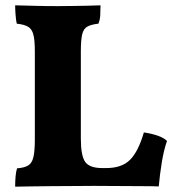

<svg xmlns="http://www.w3.org/2000/svg" viewBox="-20 -699 660 722"><path d="M379 -67Q438 -67 469 -98Q500 -129 521 -201Q549 -197 572.5 -189Q596 -181 608 -169Q596 -135 588.5 -89Q581 -43 577 2Q550 1 508 1Q466 1 420 0.5Q374 0 333 0Q306 0 263.5 0.5Q221 1 175.5 1Q130 1 92 2Q54 3 37 3Q37 -17 38.5 -35Q40 -53 44 -66Q71 -68 85.5 -76.5Q100 -85 105.5 -107.5Q111 -130 111 -174V-506Q111 -548 105.5 -569Q100 -590 85.5 -598.5Q71 -607 43 -610Q40 -623 38.5 -643.5Q37 -664 37 -679Q80 -678 115 -677Q150 -676 197 -676Q221 -676 250.5 -676.5Q280 -677 309 -677.5Q338 -678 358 -679Q358 -660 357 -642Q356 -624 350 -610Q323 -607 308.5 -599Q294 -591 289 -569.5Q284 -548 284 -505V-178Q284 -113 300.5 -90Q317 -67 365 -67Z"/></svg>

Font: Vollkorn ExtraBold
Style: Regular
Weight: 800
Designer: Friedrich Althausen
Foundry: Friedrich Althausen
Version: Version 5.000; ttfautohint (v1.8.3)